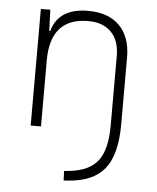

<svg xmlns="http://www.w3.org/2000/svg" viewBox="-54 -573 693 849"><g transform="rotate(5 293.0 -148.5)"><path d="M260.3 229.5 258.3 187.5 285.2 184.6Q370.6 174.8 408.4 125.2Q446.3 75.7 446.3 -30.3V-338.9Q446.3 -407.7 409.7 -445.1Q373 -482.4 307.6 -482.4Q139.6 -482.4 139.6 -293V0H93.8V-517.6H135.7L139.2 -423.8H143.6Q171.9 -527.3 303.2 -527.3Q393.6 -527.3 442.9 -477.5Q492.2 -427.7 492.2 -336.9V-41Q492.2 94.7 441.2 158Q390.1 221.2 275.4 228.5Z"/></g></svg>

Font: Cascadia Code ExtraLight
Style: Regular
Weight: 200
Monospace: yes
Designer: Aaron Bell
Foundry: Saja Typeworks
Version: Version 2407.024; ttfautohint (v1.8.4)